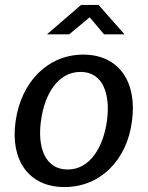

<svg xmlns="http://www.w3.org/2000/svg" viewBox="-20 -747 598 777"><path d="M401 -608H484L379 -727H308L170 -608H260L343 -677ZM241 10C387 10 494 -100 514 -256C536 -414 462 -526 317 -526C174 -526 65 -416 43 -255C21 -99 96 10 241 10ZM254 -61C160 -61 131 -155 146 -259C160 -364 213 -456 306 -456C398 -456 427 -364 413 -259C399 -155 346 -61 254 -61Z"/></svg>

Font: United Sans Medium
Style: Italic
Weight: 500
Italic angle: -8°
Designer: Pablo Impallari, Rodrigo Fuenzalida (Modified by Dan O. Williams)
Version: Version 1.000;PS 001.000;hotconv 1.0.88;makeotf.lib2.5.64775